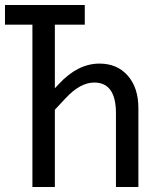

<svg xmlns="http://www.w3.org/2000/svg" viewBox="-20 -750 640 770"><path d="M110 0V-651H0V-730H320V-651H200V-396L216 -413Q292 -495 379 -495Q450 -495 492.5 -446.5Q535 -398 535 -316V0H445V-296Q445 -419 358 -419Q302 -419 244 -357L200 -310V0Z"/></svg>

Font: NKDuy Mono
Style: Regular
Weight: 400
Monospace: yes
Designer: NKDuy
Foundry: NKDuy
Version: Version 2.251; ttfautohint (v1.8.4.7-5d5b)